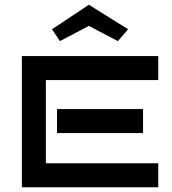

<svg xmlns="http://www.w3.org/2000/svg" viewBox="-20 -788 725 808"><path d="M646 -101H173V-451H646V-552H72V0H646ZM582 -329H220V-228H582ZM519 -665 354 -768 199 -665 232 -615 354 -679 476 -615Z"/></svg>

Font: Bruno Ace SC
Style: Regular
Weight: 400
Designer: Astigmatic (AOETI)
Foundry: Astigmatic (AOETI)
Version: Version 1.000